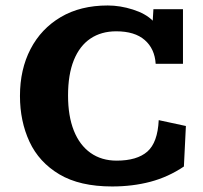

<svg xmlns="http://www.w3.org/2000/svg" viewBox="-20 -671 746 704"><path d="M391.1 12.7Q272.5 12.7 197.8 -31.7Q123 -76.2 88.1 -151.4Q53.2 -226.6 53.2 -319.3Q53.2 -416.5 92 -491.2Q130.9 -565.9 202.9 -608.4Q274.9 -650.9 375 -650.9Q420.4 -650.9 467.3 -636Q514.2 -621.1 540 -595.2L542.5 -637.2H650.9V-437H550.8Q547.4 -492.2 510.7 -524.2Q474.1 -556.2 406.2 -556.2Q351.1 -556.2 311.5 -529.5Q272 -502.9 250.7 -450.4Q229.5 -397.9 229.5 -320.8Q229.5 -245.6 250.7 -192.1Q272 -138.7 312 -110.4Q352.1 -82 407.7 -82Q482.4 -82 520.3 -115.2Q558.1 -148.4 562 -230.5L661.6 -209L654.3 -60.5Q597.2 -22 531.7 -4.6Q466.3 12.7 391.1 12.7Z"/></svg>

Font: Kameron
Style: Regular
Weight: 400
Designer: Vernon Adams
Foundry: Vernon Adams
Version: Version 1.100